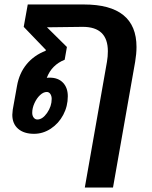

<svg xmlns="http://www.w3.org/2000/svg" viewBox="-20 -588 681 858"><path d="M590 -378Q590 -348 584 -312L485 250H359L458 -312Q462 -335 462 -359Q462 -468 350 -468L190 -466L279 -378L269 -321Q211 -298 189 -240Q193 -241 202 -241Q240 -241 261.5 -218.5Q283 -196 283 -158Q283 -113 262.5 -74.5Q242 -36 207 -13Q172 10 132 10Q87 10 61 -12.5Q35 -35 35 -75Q35 -82 37 -98L56 -204Q66 -261 99 -301Q132 -341 184 -361L185 -365L86 -468L104 -568H355Q590 -568 590 -378ZM189 -177Q174 -177 159 -163Q144 -149 134 -127Q124 -105 124 -84Q124 -71 130.5 -62.5Q137 -54 147 -54Q170 -54 190.5 -83.5Q211 -113 211 -146Q211 -159 205 -168Q199 -177 189 -177Z"/></svg>

Font: KoHo
Style: Bold Italic
Weight: 700
Italic angle: -10°
Version: Version 1.000; ttfautohint (v1.6)